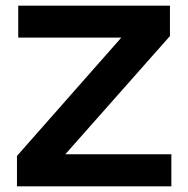

<svg xmlns="http://www.w3.org/2000/svg" viewBox="-20 -659 666 679"><path d="M586 -113.5V0H40V-107.5L409 -526H44.5V-639H581V-531.5L211 -113.5Z"/></svg>

Font: Anek Gujarati SemiExpanded SemiBold
Style: Regular
Weight: 600
Width: 6
Designer: Mrunmayee Ghaisas (Gujarati), Yesha Goshar (Latin)
Foundry: Ek Type
Version: Version 1.003